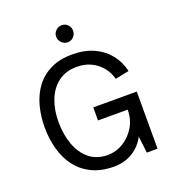

<svg xmlns="http://www.w3.org/2000/svg" viewBox="-159 -1026 1059 1162"><g transform="rotate(-20 370.0 -444.5)"><path d="M379 12Q295 12 234.5 -17.5Q174 -47 136 -98Q98 -149 80 -215Q62 -281 62 -355Q62 -427 79.5 -492Q97 -557 134 -606.5Q171 -656 229.5 -684.5Q288 -713 369 -713Q448 -713 507 -686Q566 -659 604 -611.5Q642 -564 656 -502L567 -484Q556 -527 528.5 -560.5Q501 -594 461 -613.5Q421 -633 369 -633Q298 -633 249.5 -596.5Q201 -560 176.5 -497.5Q152 -435 152 -357Q152 -276 176 -210Q200 -144 247.5 -105.5Q295 -67 366 -67Q418 -67 464.5 -95Q511 -123 541 -172Q571 -221 571 -284H380V-368H660V0H591Q591 0 589 -16Q587 -32 584.5 -53.5Q582 -75 580 -91Q578 -107 578 -107Q558 -69 527 -42Q496 -15 458 -1.5Q420 12 379 12ZM370 -791Q348 -791 331.5 -807.5Q315 -824 315 -846Q315 -869 331.5 -885Q348 -901 370 -901Q393 -901 408.5 -885Q424 -869 424 -846Q424 -824 408.5 -807.5Q393 -791 370 -791Z"/></g></svg>

Font: Inclusive Sans
Style: Regular
Weight: 400
Designer: Olivia King
Foundry: Olivia King
Version: Version 2.004